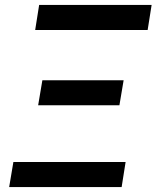

<svg xmlns="http://www.w3.org/2000/svg" viewBox="-20 -755 640 775"><path d="M122 -634 138 -735H592L576 -634ZM134 -330 151 -431H479L462 -330ZM17 0 34 -101H487L471 0Z"/></svg>

Font: Iosevka SS04 Extended
Style: Bold Italic
Weight: 700
Width: 7
Italic angle: -9°
Monospace: yes
Designer: Belleve Invis
Foundry: Belleve Invis
Version: Version 19.0.0; ttfautohint (v1.8.4)